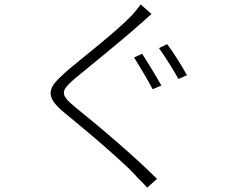

<svg xmlns="http://www.w3.org/2000/svg" viewBox="-20 -809 1040 878"><path d="M630 -563Q639 -549 651 -530Q663 -511 675 -491Q687 -471 698.5 -451.5Q710 -432 718 -418L678 -401Q670 -416 659.5 -435Q649 -454 637 -474Q625 -494 613.5 -513Q602 -532 593 -546ZM744 -607Q754 -595 766 -577Q778 -559 790.5 -539.5Q803 -520 814.5 -500.5Q826 -481 835 -465L796 -448Q787 -464 776 -482.5Q765 -501 753 -520Q741 -539 729 -557Q717 -575 707 -589ZM673 -745Q667 -740 659.5 -733.5Q652 -727 644 -719.5Q636 -712 628.5 -705.5Q621 -699 616 -695Q590 -671 551 -638.5Q512 -606 470.5 -571.5Q429 -537 389 -504.5Q349 -472 320 -448Q296 -427 284 -412.5Q272 -398 272 -384.5Q272 -371 285 -355.5Q298 -340 324 -319Q361 -289 410.5 -248Q460 -207 512 -162Q564 -117 613 -72Q662 -27 698 9L653 49Q641 35 624.5 19Q608 3 596 -11Q576 -33 536 -69.5Q496 -106 449.5 -146.5Q403 -187 356 -226Q309 -265 274 -294Q240 -322 225 -344Q210 -366 211.5 -387Q213 -408 230.5 -429.5Q248 -451 279 -478Q306 -502 347 -535Q388 -568 431 -603.5Q474 -639 513.5 -673.5Q553 -708 578 -734Q589 -745 602.5 -761.5Q616 -778 623 -789Z"/></svg>

Font: SpoqaHanSansJP-Light
Style: Regular
Weight: 300
Designer: [Source Han Sans]
Ryoko NISHIZUKA  (kana & ideographs); Paul D. Hunt (Latin, Greek & Cyrillic); Wenlong ZHANG  (bopomofo
Foundry: Spoqa (http://bi.spoqa.com)
Version: Version 1.002.20150607